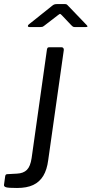

<svg xmlns="http://www.w3.org/2000/svg" viewBox="-123 -765 456 955"><path d="M116.8 31.4Q110.7 79.2 92.2 109.8Q73.7 140.3 41.9 155.2Q10.1 170 -38.2 170Q-81 170 -92.7 166.5Q-104.4 163 -103.1 154.2L-97.1 110.9Q-96.1 106.6 -94.3 104.2Q-92.5 101.8 -87.5 101.3L-38.3 98.6Q-6.6 97.1 10.8 79.9Q28.2 62.7 34.3 21.1L110.5 -518.8Q111.8 -525.4 114.2 -527.7Q116.6 -530 122.7 -530H183.2Q189.3 -530 192.3 -525.5Q195.2 -521 194.2 -514.9L116.8 31.4ZM231.7 -639.4 184.6 -689.1Q177.6 -696.5 175.1 -695.9Q172.7 -695.3 163.1 -687.9L97.2 -637.2Q90.9 -632.3 87.6 -631.4Q84.2 -630.5 77.9 -630.5H22.7Q16.6 -630.5 15.7 -634.8Q14.9 -639.2 20.1 -643.4L135.9 -735.9Q141.7 -741 147.2 -742.9Q152.7 -744.8 161.6 -744.8H200.8Q208.2 -744.8 211.7 -740.6Q215.3 -736.4 218.5 -733.6L307.5 -640.9Q313 -635.2 312.2 -632.9Q311.4 -630.5 304 -630.5H247.9Q242.5 -630.5 239.1 -632.9Q235.7 -635.3 231.7 -639.4Z"/></svg>

Font: Libre Franklin Thin
Style: Italic
Weight: 100
Italic angle: -8°
Designer: Pablo Impallari, Rodrigo Fuenzalida, Nhung Nguyen
Foundry: Impallari Type
Version: Version 3.000